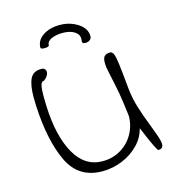

<svg xmlns="http://www.w3.org/2000/svg" viewBox="-107 -817 847 912"><g transform="rotate(-15 316.0 -361.0)"><path d="M61 -381Q60 -396 60 -424Q60 -481 74.5 -512.5Q89 -544 129 -544Q140 -544 146 -538.5Q152 -533 152 -524Q152 -505 129 -487Q116 -487 111.5 -470Q107 -453 107 -418Q107 -386 108 -367Q114 -218 163 -131.5Q212 -45 299 -45Q349 -45 389 -69Q429 -93 451.5 -133.5Q474 -174 474 -221Q464 -303 458 -336Q452 -369 436 -443Q429 -472 429 -494Q429 -517 438 -526Q447 -535 465 -535Q476 -535 482 -522Q488 -509 493 -471Q498 -433 506 -347Q511 -298 525.5 -251Q540 -204 564 -143Q566 -137 575 -113.5Q584 -90 588 -75Q592 -60 592 -51Q592 -28 568 -28Q560 -28 509 -151Q498 -106 464 -71.5Q430 -37 383 -18Q336 1 286 1Q168 1 118.5 -105Q69 -211 61 -381ZM396 -634Q396 -624 388.5 -617Q381 -610 368 -609H365Q347 -609 350 -624Q351 -627 351 -633Q351 -656 329 -669.5Q307 -683 272 -683Q240 -683 217 -673Q194 -663 194 -644Q194 -640 187.5 -637.5Q181 -635 173 -635Q153 -635 152 -642Q152 -678 185 -700.5Q218 -723 268 -723Q318 -723 357 -697.5Q396 -672 396 -634Z"/></g></svg>

Font: Indie Flower
Style: Regular
Weight: 400
Designer: Kimberly Geswein
Foundry: Kimberly Geswein
Version: Version 2.000